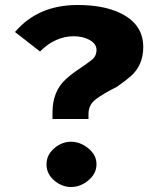

<svg xmlns="http://www.w3.org/2000/svg" viewBox="-20 -731 640 768"><path d="M40 -603Q132 -711 290 -711Q378 -711 439 -688Q553 -645 553 -543Q553 -470 503 -426Q482 -408 448 -384Q394 -357 364 -334.5Q334 -312 334 -276V-255H190V-281Q190 -364 241 -412Q262 -432 294 -453.5Q326 -475 346 -490.5Q366 -506 366 -531Q366 -556 338.5 -571Q311 -586 275 -586Q201 -586 140 -525ZM196.5 -9.5Q166 -36 166 -73.5Q166 -111 196.5 -137.5Q227 -164 264 -164Q301 -164 333.5 -137.5Q366 -111 366 -74Q366 -37 334 -10Q302 17 264.5 17Q227 17 196.5 -9.5Z"/></svg>

Font: Fix15 Mono
Style: Bold
Weight: 700
Designer: Carrois Corporate & Edenspiekermann AG
Foundry: Carrois Corporate GbR & Edenspiekermann AG
Version: Version 3.206